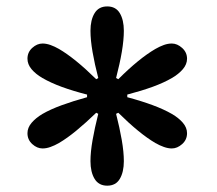

<svg xmlns="http://www.w3.org/2000/svg" viewBox="-20 -861 684 604"><path d="M317.4 -276.9Q290.5 -276.9 277.6 -298.3Q264.6 -319.8 264.6 -354Q264.6 -382.8 271.2 -420.4Q277.8 -458 289.1 -502.9L282.7 -506.3Q250.5 -475.1 220.9 -450.7Q191.4 -426.3 165.5 -411.1Q151.9 -403.3 138.9 -398.7Q126 -394 113.8 -394Q96.7 -394 81.5 -407.7Q66.4 -421.4 66.4 -441.9Q66.4 -459.5 79.6 -474.9Q92.8 -490.2 113.3 -502.4Q138.7 -517.1 174.1 -530Q209.5 -543 253.9 -555.2V-563.5Q210 -574.7 174.6 -587.6Q139.2 -600.6 113.3 -615.7Q92.3 -627.9 79.3 -643.3Q66.4 -658.7 66.4 -676.3Q66.4 -696.8 81.5 -710.4Q96.7 -724.1 113.8 -724.1Q125.5 -724.1 138.7 -719.5Q151.9 -714.8 165.5 -707Q215.8 -677.7 282.7 -611.8L289.1 -615.7Q277.8 -659.2 271.2 -697.3Q264.6 -735.4 264.6 -764.2Q264.6 -798.3 277.6 -819.6Q290.5 -840.8 317.4 -840.8Q344.2 -840.8 356.9 -819.6Q369.6 -798.3 369.6 -764.2Q369.6 -735.8 363.3 -698.2Q356.9 -660.6 345.2 -615.7L352.1 -611.8Q417 -676.8 468.8 -707Q482.4 -714.8 495.4 -719.5Q508.3 -724.1 520.5 -724.1Q537.6 -724.1 553 -710.2Q568.4 -696.3 568.4 -676.3Q568.4 -658.7 555.2 -643.3Q542 -627.9 521 -615.7Q496.1 -601.1 460.7 -588.1Q425.3 -575.2 380.4 -563.5V-555.2Q424.3 -543.5 460 -530.3Q495.6 -517.1 521 -502.4Q542 -490.2 555.2 -474.9Q568.4 -459.5 568.4 -441.9Q568.4 -421.4 553 -407.7Q537.6 -394 520.5 -394Q508.8 -394 495.6 -398.7Q482.4 -403.3 468.8 -411.1Q419.4 -439.9 352.1 -506.3L345.2 -502.9Q356.4 -459 363 -420.9Q369.6 -382.8 369.6 -354Q369.6 -319.8 356.9 -298.3Q344.2 -276.9 317.4 -276.9Z"/></svg>

Font: Pinar DS4-SemiBold
Style: Regular
Weight: 600
Designer: Amin Abedi
Version: Version 2.000